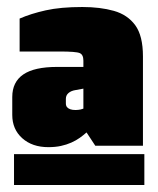

<svg xmlns="http://www.w3.org/2000/svg" viewBox="-20 -776 452 548"><path d="M20 -248V-336H392V-248ZM168 -481Q168 -474 171.5 -470Q175 -466 181 -464Q187 -462 196 -462Q200 -462 203.5 -462.5Q207 -463 210 -463.5Q213 -464 215 -465Q217 -466 218 -466V-523L196 -519Q183 -517 175.5 -510.5Q168 -504 168 -494ZM15 -499Q15 -542 46.5 -563.5Q78 -585 143 -585H218V-603Q218 -620 207.5 -624.5Q197 -629 150 -629H36V-723Q68 -737 110.5 -746.5Q153 -756 215 -756Q266 -756 305 -745Q344 -734 366 -704Q388 -674 388 -615V-360H252L227 -398Q218 -390 207.5 -382.5Q197 -375 183.5 -369Q170 -363 154 -359.5Q138 -356 118 -356Q72 -356 43.5 -381.5Q15 -407 15 -448Z"/></svg>

Font: Exo Thin Black
Style: Regular
Weight: 900
Version: Version 2.000